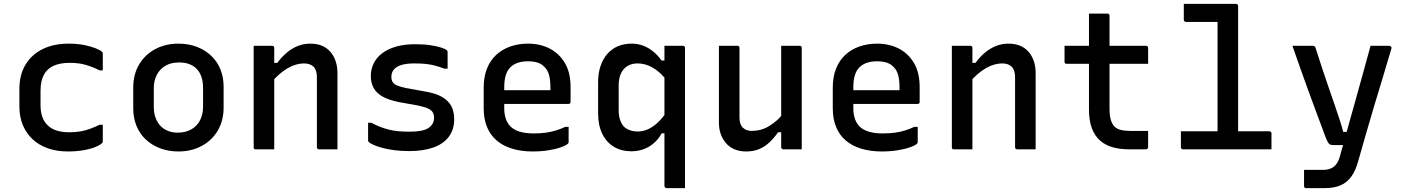

<svg xmlns="http://www.w3.org/2000/svg" viewBox="-20 -770 7240 990"><path d="M334 -545Q380 -545 415.5 -537.5Q451 -530 474.5 -520.5Q498 -511 506 -503Q509 -500 509.5 -497.5Q510 -495 510 -492Q510 -471 510 -449.5Q510 -428 510 -407H494Q458 -425 422 -435.5Q386 -446 340 -446Q290 -446 256.5 -431Q223 -416 206 -384Q189 -352 189 -302V-228Q189 -194 198 -168Q207 -142 225 -125Q242 -107 270 -97.5Q298 -88 338 -88Q369 -88 395 -92.5Q421 -97 445 -106Q469 -115 494 -127H510Q510 -105 510 -83.5Q510 -62 510 -41Q510 -39 509.5 -37Q509 -35 507 -33Q498 -23 473 -12.5Q448 -2 411 4.5Q374 11 330 11Q272 11 226 -5.5Q180 -22 147.5 -52.5Q115 -83 97.5 -125.5Q80 -168 80 -220V-311Q80 -384 111.5 -436.5Q143 -489 200 -517Q257 -545 334 -545Z M900 -545Q952 -545 995 -528.5Q1038 -512 1069 -482.5Q1100 -453 1116.5 -412.5Q1133 -372 1133 -323V-215Q1133 -148 1103 -97Q1073 -46 1020 -17.5Q967 11 900 11Q848 11 805 -5.5Q762 -22 731 -51.5Q700 -81 683.5 -121.5Q667 -162 667 -211V-319Q667 -386 697 -437Q727 -488 780 -516.5Q833 -545 900 -545ZM904 -448Q862 -448 833 -431Q804 -414 788.5 -384Q773 -354 773 -315V-218Q773 -187 782.5 -162Q792 -137 809 -119Q824 -104 846.5 -95Q869 -86 896 -86Q938 -86 967.5 -103.5Q997 -121 1012 -151Q1027 -181 1027 -219V-316Q1027 -349 1018.5 -374Q1010 -399 993 -416Q977 -432 954.5 -440Q932 -448 904 -448Z M1720 0Q1695 0 1673 0Q1651 0 1625 0Q1622 0 1619.5 -1.5Q1617 -3 1615.5 -5Q1614 -7 1614 -11Q1614 -71 1614 -131.5Q1614 -192 1614 -252Q1614 -312 1614 -372Q1614 -408 1597 -425.5Q1580 -443 1547 -443Q1528 -443 1506.5 -437Q1485 -431 1463.5 -418.5Q1442 -406 1420.5 -387.5Q1399 -369 1378 -343V-446H1410Q1432 -476 1458 -498Q1484 -520 1514.5 -532.5Q1545 -545 1580 -545Q1613 -545 1639 -534.5Q1665 -524 1683 -503.5Q1701 -483 1710.5 -455Q1720 -427 1720 -394Q1720 -346 1720 -297Q1720 -248 1720 -199.5Q1720 -151 1720 -102Q1720 -76 1720 -50.5Q1720 -25 1720 0ZM1394 0Q1377 0 1362 0Q1347 0 1331 0Q1315 0 1299 0Q1296 0 1294 -0.5Q1292 -1 1290.5 -2.5Q1289 -4 1288.5 -6Q1288 -8 1288 -11Q1288 -64 1288 -117.5Q1288 -171 1288 -223.5Q1288 -276 1288 -329Q1288 -382 1288 -435Q1288 -466 1288 -491.5Q1288 -517 1288 -534Q1306 -534 1322 -534Q1338 -534 1353 -534Q1368 -534 1383 -534Q1387 -534 1389 -532.5Q1391 -531 1392.5 -529Q1394 -527 1394 -523Q1394 -436 1394 -349Q1394 -262 1394 -174.5Q1394 -87 1394 0Z M2092 -91Q2162 -91 2190 -110.5Q2218 -130 2218 -162Q2218 -179 2211.5 -190.5Q2205 -202 2187 -210.5Q2169 -219 2135 -226L2035 -244Q1986 -254 1954.5 -271Q1923 -288 1907.5 -315Q1892 -342 1892 -378Q1892 -414 1907.5 -444.5Q1923 -475 1952 -496.5Q1981 -518 2023.5 -530Q2066 -542 2121 -542Q2167 -542 2202 -536.5Q2237 -531 2258.5 -523.5Q2280 -516 2285 -510Q2286 -509 2286.5 -507.5Q2287 -506 2287.5 -505Q2288 -504 2288 -501Q2288 -480 2288 -458.5Q2288 -437 2288 -416H2271Q2245 -426 2222 -432Q2199 -438 2174.5 -440.5Q2150 -443 2117 -443Q2076 -443 2050 -435Q2024 -427 2011 -411.5Q1998 -396 1998 -374Q1998 -359 2004 -348Q2010 -337 2027 -329.5Q2044 -322 2074 -316L2173 -298Q2227 -289 2259.5 -270Q2292 -251 2307 -223Q2322 -195 2322 -155Q2322 -103 2295 -66Q2268 -29 2216 -10Q2164 9 2090 9Q2049 9 2014 4.5Q1979 0 1951.5 -7.5Q1924 -15 1906 -23Q1888 -31 1881 -38Q1880 -40 1879 -41.5Q1878 -43 1878 -45Q1878 -68 1878 -91Q1878 -114 1878 -137H1895Q1917 -125 1938.5 -116.5Q1960 -108 1983.5 -102Q2007 -96 2033.5 -93.5Q2060 -91 2092 -91Z M2702 -545Q2765 -545 2814.5 -519.5Q2864 -494 2893 -444.5Q2922 -395 2922 -321V-244Q2922 -241 2920.5 -238.5Q2919 -236 2917 -235Q2915 -234 2911 -234H2661Q2645 -234 2628 -234Q2611 -234 2594 -234H2560L2551 -305H2818Q2818 -310 2818 -314.5Q2818 -319 2818 -323Q2818 -359 2810.5 -385Q2803 -411 2786 -426Q2772 -441 2751 -447.5Q2730 -454 2702 -454Q2643 -454 2611.5 -423Q2580 -392 2580 -321V-211Q2580 -181 2588 -158Q2596 -135 2611 -119Q2630 -100 2660 -91Q2690 -82 2731 -82Q2768 -82 2795.5 -86Q2823 -90 2847 -97.5Q2871 -105 2895 -116H2912Q2912 -97 2912 -77Q2912 -57 2912 -37Q2912 -35 2911 -33Q2910 -31 2908 -29Q2899 -20 2872 -10.5Q2845 -1 2807.5 5Q2770 11 2727 11Q2668 11 2620.5 -3.5Q2573 -18 2540.5 -46Q2508 -74 2491 -115.5Q2474 -157 2474 -211V-319Q2474 -374 2491 -416.5Q2508 -459 2539 -487.5Q2570 -516 2612 -530.5Q2654 -545 2702 -545Z M3406 -534Q3431 -534 3454 -534Q3477 -534 3501 -534Q3505 -534 3507 -532.5Q3509 -531 3510.5 -529Q3512 -527 3512 -523Q3512 -449 3512 -372.5Q3512 -296 3512 -220Q3512 -144 3512 -70.5Q3512 3 3512 72Q3512 108 3512 140Q3512 172 3512 200Q3488 200 3465 200Q3442 200 3417 200Q3414 200 3411.5 198.5Q3409 197 3407.5 194.5Q3406 192 3406 189Q3406 111 3406 33Q3406 -45 3406 -122.5Q3406 -200 3406 -278Q3406 -356 3406 -434Q3406 -450 3406 -466.5Q3406 -483 3406 -500Q3406 -517 3406 -534ZM3420 -83H3392Q3375 -52 3351 -31.5Q3327 -11 3298 -0.5Q3269 10 3235 10Q3184 10 3145.5 -13Q3107 -36 3085.5 -80Q3064 -124 3064 -185V-346Q3064 -393 3076.5 -429.5Q3089 -466 3111.5 -492Q3134 -518 3166 -531.5Q3198 -545 3237 -545Q3269 -545 3296.5 -534.5Q3324 -524 3348 -504.5Q3372 -485 3391 -458H3420V-352Q3386 -398 3347 -420.5Q3308 -443 3268 -443Q3238 -443 3216 -430Q3194 -417 3182 -391.5Q3170 -366 3170 -329V-202Q3170 -173 3177.5 -151.5Q3185 -130 3197 -117Q3210 -105 3228 -98.5Q3246 -92 3268 -92Q3295 -92 3321 -103.5Q3347 -115 3372 -138.5Q3397 -162 3420 -197Z M3782 -534Q3786 -534 3788 -532.5Q3790 -531 3791.5 -529Q3793 -527 3793 -523Q3793 -478 3793 -431.5Q3793 -385 3793 -339Q3793 -293 3793 -248.5Q3793 -204 3793 -162Q3793 -129 3810 -112Q3827 -95 3856 -95Q3879 -95 3900.5 -100.5Q3922 -106 3942.5 -118Q3963 -130 3983.5 -147.5Q4004 -165 4023 -191V-88H3992Q3971 -58 3947 -35.5Q3923 -13 3894 -1Q3865 11 3827 11Q3795 11 3769 0.5Q3743 -10 3725 -30Q3707 -50 3697 -77Q3687 -104 3687 -137Q3687 -182 3687 -226.5Q3687 -271 3687 -316.5Q3687 -362 3687 -406Q3687 -438 3687 -470Q3687 -502 3687 -534Q3711 -534 3735 -534Q3759 -534 3782 -534ZM4103 -534Q4107 -534 4109 -532.5Q4111 -531 4112.5 -529Q4114 -527 4114 -523Q4114 -452 4114 -381.5Q4114 -311 4114 -240Q4114 -169 4114 -99Q4114 -78 4114 -60Q4114 -42 4114 -26.5Q4114 -11 4114 0Q4098 0 4081.5 0Q4065 0 4049.5 0Q4034 0 4019 0Q4016 0 4013.5 -1.5Q4011 -3 4009.5 -5Q4008 -7 4008 -11Q4008 -98 4008 -185.5Q4008 -273 4008 -360Q4008 -447 4008 -534Q4025 -534 4040.5 -534Q4056 -534 4072 -534Q4088 -534 4103 -534Z M4502 -545Q4565 -545 4614.5 -519.5Q4664 -494 4693 -444.5Q4722 -395 4722 -321V-244Q4722 -241 4720.5 -238.5Q4719 -236 4717 -235Q4715 -234 4711 -234H4461Q4445 -234 4428 -234Q4411 -234 4394 -234H4360L4351 -305H4618Q4618 -310 4618 -314.5Q4618 -319 4618 -323Q4618 -359 4610.5 -385Q4603 -411 4586 -426Q4572 -441 4551 -447.5Q4530 -454 4502 -454Q4443 -454 4411.5 -423Q4380 -392 4380 -321V-211Q4380 -181 4388 -158Q4396 -135 4411 -119Q4430 -100 4460 -91Q4490 -82 4531 -82Q4568 -82 4595.5 -86Q4623 -90 4647 -97.5Q4671 -105 4695 -116H4712Q4712 -97 4712 -77Q4712 -57 4712 -37Q4712 -35 4711 -33Q4710 -31 4708 -29Q4699 -20 4672 -10.5Q4645 -1 4607.5 5Q4570 11 4527 11Q4468 11 4420.5 -3.5Q4373 -18 4340.5 -46Q4308 -74 4291 -115.5Q4274 -157 4274 -211V-319Q4274 -374 4291 -416.5Q4308 -459 4339 -487.5Q4370 -516 4412 -530.5Q4454 -545 4502 -545Z M5320 0Q5295 0 5273 0Q5251 0 5225 0Q5222 0 5219.5 -1.5Q5217 -3 5215.5 -5Q5214 -7 5214 -11Q5214 -71 5214 -131.5Q5214 -192 5214 -252Q5214 -312 5214 -372Q5214 -408 5197 -425.5Q5180 -443 5147 -443Q5128 -443 5106.5 -437Q5085 -431 5063.5 -418.5Q5042 -406 5020.5 -387.5Q4999 -369 4978 -343V-446H5010Q5032 -476 5058 -498Q5084 -520 5114.5 -532.5Q5145 -545 5180 -545Q5213 -545 5239 -534.5Q5265 -524 5283 -503.5Q5301 -483 5310.5 -455Q5320 -427 5320 -394Q5320 -346 5320 -297Q5320 -248 5320 -199.5Q5320 -151 5320 -102Q5320 -76 5320 -50.5Q5320 -25 5320 0ZM4994 0Q4977 0 4962 0Q4947 0 4931 0Q4915 0 4899 0Q4896 0 4894 -0.5Q4892 -1 4890.5 -2.5Q4889 -4 4888.5 -6Q4888 -8 4888 -11Q4888 -64 4888 -117.5Q4888 -171 4888 -223.5Q4888 -276 4888 -329Q4888 -382 4888 -435Q4888 -466 4888 -491.5Q4888 -517 4888 -534Q4906 -534 4922 -534Q4938 -534 4953 -534Q4968 -534 4983 -534Q4987 -534 4989 -532.5Q4991 -531 4992.5 -529Q4994 -527 4994 -523Q4994 -436 4994 -349Q4994 -262 4994 -174.5Q4994 -87 4994 0Z M5469 -534H5889Q5894 -534 5897 -531Q5900 -528 5900 -523Q5900 -509 5900 -495.5Q5900 -482 5900 -469Q5900 -456 5900 -441H5480Q5477 -441 5475 -441.5Q5473 -442 5471.5 -443.5Q5470 -445 5469.5 -447Q5469 -449 5469 -452Q5469 -467 5469 -480Q5469 -493 5469 -506Q5469 -519 5469 -534ZM5900 -95Q5900 -74 5900 -53Q5900 -32 5900 -11Q5900 -7 5897 -3.5Q5894 0 5889 0Q5886 0 5876.5 0Q5867 0 5853.5 0Q5840 0 5826.5 0Q5813 0 5802 0Q5756 0 5718 -10.5Q5680 -21 5652.5 -45Q5625 -69 5610 -108.5Q5595 -148 5595 -206Q5595 -255 5595 -304.5Q5595 -354 5595 -403Q5595 -452 5595 -501Q5595 -550 5595 -600Q5595 -625 5595 -650Q5595 -675 5595 -700Q5619 -700 5642.5 -700Q5666 -700 5690 -700Q5694 -700 5696 -698.5Q5698 -697 5699.5 -695Q5701 -693 5701 -689Q5701 -629 5701 -569.5Q5701 -510 5701 -450Q5701 -390 5701 -330.5Q5701 -271 5701 -210Q5701 -177 5707 -154.5Q5713 -132 5726 -118Q5739 -105 5759.5 -100Q5780 -95 5808 -95Q5821 -95 5833.5 -95Q5846 -95 5859 -95Q5872 -95 5884 -95Z M6069 -93H6524Q6529 -93 6531 -91.5Q6533 -90 6534.5 -88Q6536 -86 6536 -82Q6536 -68 6536 -55Q6536 -42 6536 -28Q6536 -14 6536 0H6080Q6077 0 6074.5 -1.5Q6072 -3 6070.5 -5Q6069 -7 6069 -11Q6069 -25 6069 -39Q6069 -53 6069 -66Q6069 -79 6069 -93ZM6084 -750Q6130 -750 6174 -750Q6218 -750 6263 -750Q6308 -750 6352 -750Q6357 -750 6359 -748.5Q6361 -747 6362.5 -745Q6364 -743 6364 -739Q6364 -653 6364 -566.5Q6364 -480 6364 -393Q6364 -306 6364 -219.5Q6364 -133 6364 -47H6246L6258 -68Q6258 -78 6258 -89.5Q6258 -101 6258 -111Q6258 -176 6258 -244Q6258 -312 6258 -381Q6258 -450 6258 -519.5Q6258 -589 6258 -657H6252Q6213 -657 6172.5 -657Q6132 -657 6096 -657Q6092 -657 6089.5 -658.5Q6087 -660 6085.5 -662.5Q6084 -665 6084 -668Q6084 -689 6084 -709Q6084 -729 6084 -750Z M7142 -534Q7147 -534 7152 -530Q7157 -526 7154 -518Q7132 -442 7110 -370.5Q7088 -299 7067 -228.5Q7046 -158 7025.5 -87Q7005 -16 6984 58Q6971 108 6948.5 139.5Q6926 171 6892.5 185.5Q6859 200 6811 200Q6800 200 6784 200Q6768 200 6753.5 200Q6739 200 6728.5 200Q6718 200 6715 200Q6710 200 6707 197.5Q6704 195 6704 189V106H6720Q6741 106 6761 106Q6781 106 6802 106Q6836 106 6857 90Q6878 74 6888 39Q6895 14 6907.5 -31.5Q6920 -77 6937 -137.5Q6954 -198 6973 -266Q6992 -334 7011 -403Q7030 -472 7047 -534Q7058 -534 7069.5 -534Q7081 -534 7093 -534Q7105 -534 7117.5 -534Q7130 -534 7142 -534ZM6745 -534Q6754 -534 6758 -531.5Q6762 -529 6764 -521Q6784 -459 6801.5 -405.5Q6819 -352 6835 -307Q6851 -262 6864 -223Q6877 -184 6888 -151Q6899 -118 6906 -90H6954L6935 -22H6854Q6845 -22 6839 -24.5Q6833 -27 6828 -35Q6823 -43 6816 -60Q6810 -77 6796 -114Q6782 -151 6763.5 -201Q6745 -251 6724 -308.5Q6703 -366 6682.5 -424Q6662 -482 6644 -534Q6656 -534 6668.5 -534Q6681 -534 6693.5 -534Q6706 -534 6718.5 -534Q6731 -534 6745 -534Z"/></svg>

Font: Recursive Monospace Medium
Style: Regular
Weight: 500
Version: Version 1.047